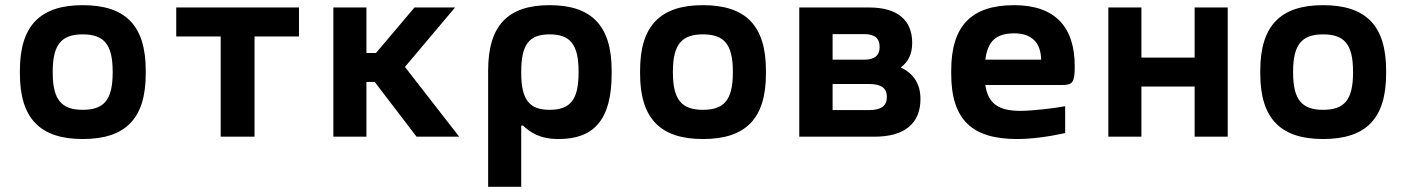

<svg xmlns="http://www.w3.org/2000/svg" viewBox="-20 -529 5440 743"><path d="M57 -256V-244C57 -69 137 9 300 9C465 9 544 -69 544 -244V-256C544 -431 465 -509 300 -509C137 -509 57 -431 57 -256ZM184 -248V-252C184 -358 219 -396 300 -396C382 -396 416 -358 416 -252V-248C416 -142 382 -104 300 -104C219 -104 184 -142 184 -248Z M834 0H965V-388H1137V-500H662V-388H834Z M1270 -500V0H1398V-212H1430L1592 0H1757L1547 -270L1741 -500H1584L1435 -324H1398V-500Z M2347 -244V-256C2347 -431 2268 -509 2107 -509C1946 -509 1869 -431 1869 -256V194H1997V-43H2004C2032 -17 2068 9 2142 9C2277 9 2347 -64 2347 -244ZM1997 -248V-252C1997 -357 2028 -396 2107 -396C2186 -396 2219 -358 2219 -252V-248C2219 -142 2186 -104 2107 -104C2028 -104 1997 -143 1997 -248Z M2457 -256V-244C2457 -69 2537 9 2700 9C2865 9 2944 -69 2944 -244V-256C2944 -431 2865 -509 2700 -509C2537 -509 2457 -431 2457 -256ZM2584 -248V-252C2584 -358 2619 -396 2700 -396C2782 -396 2816 -358 2816 -252V-248C2816 -142 2782 -104 2700 -104C2619 -104 2584 -142 2584 -248Z M3073 0H3364C3480 0 3542 -51 3542 -146C3542 -204 3516 -244 3466 -268C3495 -290 3510 -320 3510 -363C3510 -452 3452 -500 3344 -500H3073ZM3202 -103V-204H3343C3390 -204 3412 -188 3412 -154C3412 -119 3390 -103 3343 -103ZM3202 -298V-397H3324C3364 -397 3384 -382 3384 -347C3384 -314 3364 -298 3324 -298Z M4139 -273C4139 -422 4065 -509 3905 -509C3741 -509 3661 -431 3661 -256V-244C3661 -66 3741 9 3916 9C3969 9 4033 1 4102 -14V-118C4060 -110 3975 -100 3929 -100C3845 -100 3804 -127 3793 -200H4089C4131 -200 4139 -209 4139 -273ZM3793 -298C3802 -370 3835 -400 3905 -400C3973 -400 4008 -363 4009 -298Z M4269 0H4397V-194H4603V0H4731V-500H4603V-306H4397V-500H4269Z M4857 -256V-244C4857 -69 4937 9 5100 9C5265 9 5344 -69 5344 -244V-256C5344 -431 5265 -509 5100 -509C4937 -509 4857 -431 4857 -256ZM4984 -248V-252C4984 -358 5019 -396 5100 -396C5182 -396 5216 -358 5216 -252V-248C5216 -142 5182 -104 5100 -104C5019 -104 4984 -142 4984 -248Z"/></svg>

Font: LT Wave Mono Bold
Style: Regular
Weight: 700
Designer: Daniel Lyons
Version: Version 2.5 (Glyphs App)